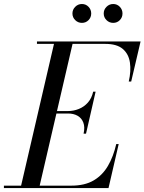

<svg xmlns="http://www.w3.org/2000/svg" viewBox="-65 -962 739 982"><path d="M40 0 214 -750H309L135 0ZM-45 0V-12.5H300Q368.5 -12.5 414 -39.2Q459.5 -66 487.2 -113.8Q515 -161.5 529.5 -225H542L490 0ZM362.5 -278.5Q370 -312 361.2 -335Q352.5 -358 332 -369.8Q311.5 -381.5 283 -381.5H212V-394H283Q311.5 -394 338.2 -404.8Q365 -415.5 384.5 -437.5Q404 -459.5 411.5 -493H424L375 -278.5ZM593.5 -545Q606 -598.5 599.5 -642.2Q593 -686 562.8 -711.8Q532.5 -737.5 474 -737.5H124V-750H654L606 -545ZM514 -845Q494 -845 479.8 -859Q465.5 -873 465.5 -893Q465.5 -913 479.8 -927.2Q494 -941.5 514 -941.5Q534 -941.5 547.8 -927.2Q561.5 -913 561.5 -893Q561.5 -873 547.8 -859Q534 -845 514 -845ZM354 -845Q334 -845 319.8 -859Q305.5 -873 305.5 -893Q305.5 -913 319.8 -927.2Q334 -941.5 354 -941.5Q374 -941.5 387.8 -927.2Q401.5 -913 401.5 -893Q401.5 -873 387.8 -859Q374 -845 354 -845Z"/></svg>

Font: Bodoni Moda 18pt
Style: Italic
Weight: 400
Italic angle: -13°
Designer: Owen Earl
Foundry: indestructible type
Version: Version 2.005